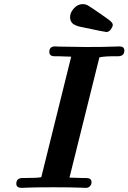

<svg xmlns="http://www.w3.org/2000/svg" viewBox="-20 -911 623 931"><path d="M59.1 -20Q59.1 -46.9 87.9 -47.9H105Q161.1 -47.9 180.2 -51.8L325.2 -636.2Q285.2 -638.2 264.2 -638.2H245.1Q219.2 -638.2 219.2 -659.2Q219.2 -686 247.1 -686Q250 -686 256.1 -685.5Q262.2 -685.1 265.1 -685.1Q369.1 -683.1 395 -683.1Q439 -683.1 476.1 -683.6Q513.2 -684.1 534.2 -685.1Q555.2 -686 559.1 -686Q583 -686 583 -666Q583 -638.2 551.8 -638.2H533.2Q485.4 -638.2 461.9 -632.8L316.9 -49.8Q356.9 -47.9 377.9 -47.9H397Q423.8 -47.9 423.8 -27.8Q423.8 -23.9 422.9 -19Q421.9 -14.2 415 -7.1Q408.2 0 396 0Q392.1 0 371.6 -1Q351.1 -2 315.4 -2.4Q279.8 -2.9 238.8 -2.9Q191.9 -2.9 157.5 -2.4Q123 -2 106.4 -1Q89.8 0 85.9 0Q59.1 0 59.1 -20ZM319.8 -827.1Q319.8 -850.1 338.4 -870.6Q356.9 -891.1 381.8 -891.1Q395 -891.1 408 -883.5Q420.9 -876 470.2 -841.8Q493.2 -825.7 506.8 -815.9Q526.9 -800.8 526.9 -791Q526.9 -782.2 517.8 -769Q508.8 -755.9 496.1 -755.9H495.1Q488.3 -755.9 376 -779.8Q375 -779.8 370.1 -781Q365.2 -782.2 363 -782.7Q360.8 -783.2 356 -784.7Q351.1 -786.1 348.6 -787.6Q346.2 -789.1 341.6 -791Q336.9 -793 334.5 -794.9Q332 -796.9 329.1 -800.5Q326.2 -804.2 324 -808.1Q321.8 -812 320.8 -816.7Q319.8 -821.3 319.8 -827.1Z"/></svg>

Font: CMU Serif
Style: BoldItalic
Weight: 700
Italic angle: -14.04°
Version: Version 0.7.0